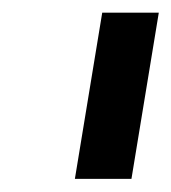

<svg xmlns="http://www.w3.org/2000/svg" viewBox="-20 -747 267 299"><path d="M227.3 -727.3 184.7 -468.4H96.6L139.2 -727.3Z"/></svg>

Font: Karasuma Gothic
Style: Medium Italic
Weight: 500
Italic angle: 9.39998°
Designer: Rasmus Andersson / Ryoko Nishizuka
Foundry: Genbu
Version: Version 1.00